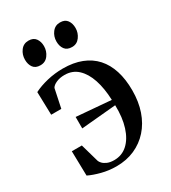

<svg xmlns="http://www.w3.org/2000/svg" viewBox="-181 -822 829 929"><g transform="rotate(-30 233.5 -358.0)"><path d="M193 12Q151.5 12 111.8 1.8Q72 -8.5 44.5 -22L41.5 -159.5H97.5L126.5 -57.5Q128.5 -50.5 137 -41.5Q145.5 -32.5 160.8 -26Q176 -19.5 198.5 -19.5Q242 -19.5 273 -47.8Q304 -76 320.2 -127.2Q336.5 -178.5 334.5 -247.5L140.5 -230V-294L333.5 -278Q331 -343.5 314.8 -392.5Q298.5 -441.5 268.8 -469.2Q239 -497 195 -497Q168.5 -497 148.8 -488.2Q129 -479.5 122 -467L100 -362.5H43.5L40 -491Q72.5 -507.5 115.5 -517.8Q158.5 -528 203.5 -528Q262.5 -528 307.2 -510.5Q352 -493 382 -459.8Q412 -426.5 427.2 -378.5Q442.5 -330.5 442.5 -269Q442.5 -205.5 424.8 -154Q407 -102.5 374 -65.5Q341 -28.5 295.2 -8.2Q249.5 12 193 12ZM118.5 -595.5Q91.5 -595.5 79 -612.8Q66.5 -630 66.5 -656Q66.5 -684.5 82.8 -706.2Q99 -728 126.5 -728H127.5Q154 -728 166.8 -710.5Q179.5 -693 179.5 -667.5Q179.5 -640 163.2 -617.8Q147 -595.5 119.5 -595.5ZM295 -595.5Q268 -595.5 255.2 -612.8Q242.5 -630 242.5 -656Q242.5 -684.5 259 -706.2Q275.5 -728 302.5 -728H303.5Q330.5 -728 343 -710.5Q355.5 -693 355.5 -667.5Q355.5 -640 339.2 -617.8Q323 -595.5 296 -595.5Z"/></g></svg>

Font: Merriweather 120pt
Style: Regular
Weight: 400
Version: Version 2.100